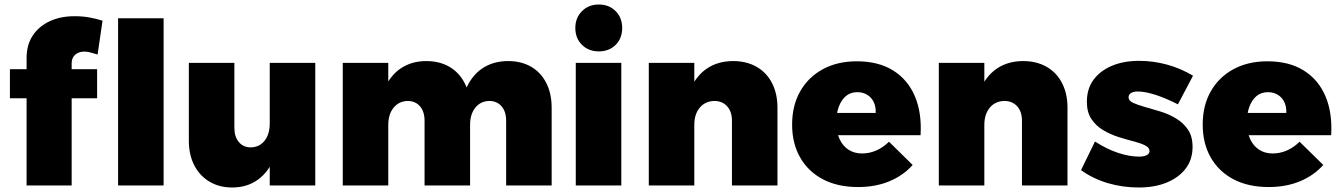

<svg xmlns="http://www.w3.org/2000/svg" viewBox="-20 -823 5947 852"><path d="M98 -566Q98 -624 125.5 -665.5Q153 -707 202 -729.5Q251 -752 315 -751Q346 -751 377 -745.5Q408 -740 435 -731L413 -581Q397 -586 382.5 -590Q368 -594 355 -594Q338 -594 325.5 -588Q313 -582 305.5 -570.5Q298 -559 298 -542V0H98ZM24 -516H411V-387H24ZM504 -742H706V0H504Z M1020 -256Q1020 -216 1040 -192.5Q1060 -169 1093 -169Q1132 -170 1154.5 -199Q1177 -228 1177 -275H1223Q1223 -185 1197 -122Q1171 -59 1123.5 -25Q1076 9 1010 9Q953 9 909.5 -17Q866 -43 842 -89.5Q818 -136 818 -199V-544H1020ZM1177 -544H1379V0H1177Z M1864 -287Q1864 -328 1843.5 -351.5Q1823 -375 1789 -375Q1750 -374 1726.5 -345Q1703 -316 1703 -269H1657Q1657 -358 1683 -422Q1709 -486 1757.5 -519Q1806 -552 1872 -552Q1930 -552 1973.5 -527Q2017 -502 2041.5 -455Q2066 -408 2066 -345V0H1864ZM2226 -287Q2226 -328 2205.5 -351.5Q2185 -375 2151 -375Q2112 -374 2089 -345Q2066 -316 2066 -269H2019Q2019 -358 2045 -422Q2071 -486 2119.5 -519Q2168 -552 2235 -552Q2293 -552 2336.5 -527Q2380 -502 2404 -455Q2428 -408 2428 -345V0H2226ZM1501 -544H1703V0H1501Z M2535 -544H2737V0H2535ZM2637 -803Q2683 -803 2712 -773.5Q2741 -744 2741 -699Q2741 -653 2712 -624Q2683 -595 2637 -595Q2592 -595 2562.5 -624Q2533 -653 2533 -699Q2533 -744 2562.5 -773.5Q2592 -803 2637 -803Z M3228 -287Q3228 -328 3206.5 -351.5Q3185 -375 3150 -375Q3109 -374 3085 -345Q3061 -316 3061 -269H3015Q3015 -358 3041.5 -422Q3068 -486 3117 -519Q3166 -552 3234 -552Q3292 -552 3336.5 -527Q3381 -502 3405.5 -455Q3430 -408 3430 -345V0H3228ZM2859 -544H3061V0H2859Z M3866 -322Q3867 -350 3857 -370.5Q3847 -391 3828 -402.5Q3809 -414 3784 -414Q3754 -414 3733.5 -396.5Q3713 -379 3702 -349Q3691 -319 3691 -281Q3691 -237 3705.5 -206Q3720 -175 3745.5 -158.5Q3771 -142 3805 -142Q3871 -142 3925 -194L4030 -91Q3988 -44 3926.5 -18.5Q3865 7 3788 7Q3697 7 3631.5 -27.5Q3566 -62 3530.5 -124.5Q3495 -187 3495 -270Q3495 -355 3531 -418Q3567 -481 3631.5 -516Q3696 -551 3782 -551Q3878 -551 3943 -510.5Q4008 -470 4039.5 -396.5Q4071 -323 4065 -223H3664V-322Z M4515 -287Q4515 -328 4493.5 -351.5Q4472 -375 4437 -375Q4396 -374 4372 -345Q4348 -316 4348 -269H4302Q4302 -358 4328.5 -422Q4355 -486 4404 -519Q4453 -552 4521 -552Q4579 -552 4623.5 -527Q4668 -502 4692.5 -455Q4717 -408 4717 -345V0H4515ZM4146 -544H4348V0H4146Z M5207 -360Q5152 -388 5106.5 -402.5Q5061 -417 5029 -417Q5011 -417 4999.5 -410.5Q4988 -404 4988 -391Q4988 -376 5008.5 -366.5Q5029 -357 5061.5 -348Q5094 -339 5130 -328Q5166 -317 5198.5 -297.5Q5231 -278 5251.5 -248Q5272 -218 5272 -171Q5272 -115 5241.5 -75Q5211 -35 5157.5 -13Q5104 9 5033 9Q4961 9 4895.5 -10.5Q4830 -30 4777 -68L4839 -195Q4890 -162 4940.5 -145Q4991 -128 5036 -128Q5050 -128 5060 -131Q5070 -134 5075.5 -139.5Q5081 -145 5081 -153Q5081 -168 5061 -178Q5041 -188 5009.5 -196Q4978 -204 4942 -215.5Q4906 -227 4874.5 -246Q4843 -265 4823 -295Q4803 -325 4803 -371Q4803 -429 4832.5 -469Q4862 -509 4914 -531Q4966 -553 5035 -553Q5097 -553 5158 -536.5Q5219 -520 5274 -487Z M5688 -322Q5689 -350 5679 -370.5Q5669 -391 5650 -402.5Q5631 -414 5606 -414Q5576 -414 5555.5 -396.5Q5535 -379 5524 -349Q5513 -319 5513 -281Q5513 -237 5527.5 -206Q5542 -175 5567.5 -158.5Q5593 -142 5627 -142Q5693 -142 5747 -194L5852 -91Q5810 -44 5748.5 -18.5Q5687 7 5610 7Q5519 7 5453.5 -27.5Q5388 -62 5352.5 -124.5Q5317 -187 5317 -270Q5317 -355 5353 -418Q5389 -481 5453.5 -516Q5518 -551 5604 -551Q5700 -551 5765 -510.5Q5830 -470 5861.5 -396.5Q5893 -323 5887 -223H5486V-322Z"/></svg>

Font: Alexandria ExtraBold
Style: Regular
Weight: 800
Designer: Mohamed Gaber
Foundry: Kief Type Foundry
Version: Version 5.100